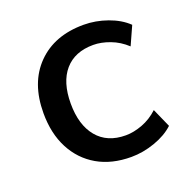

<svg xmlns="http://www.w3.org/2000/svg" viewBox="-98 -589 674 691"><g transform="rotate(-20 239.5 -244.0)"><path d="M292 9Q217 9 162.5 -22.5Q108 -54 78 -111.5Q48 -169 48 -247Q48 -363 114 -430Q180 -497 292 -497Q338 -497 383 -481Q428 -465 457 -437L425 -366Q397 -392 363.5 -404.5Q330 -417 300 -417Q229 -417 190.5 -372.5Q152 -328 152 -246Q152 -164 190.5 -117.5Q229 -71 300 -71Q330 -71 363.5 -83.5Q397 -96 425 -122L457 -50Q428 -23 382.5 -7Q337 9 292 9Z"/></g></svg>

Font: Nunito Sans SemiBold
Style: Regular
Weight: 600
Designer: Vernon Adams
Foundry: Vernon Adams
Version: Version 3.101; ttfautohint (v1.8.4.7-5d5b);gftools[0.9.27]